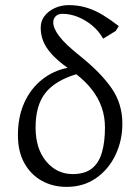

<svg xmlns="http://www.w3.org/2000/svg" viewBox="-20 -720 537 750"><path d="M240 10Q186 10 143 -14Q100 -38 75 -83Q50 -128 50 -192Q50 -264 75 -319Q100 -374 144 -409Q188 -444 244 -455Q205 -483 182 -508.5Q159 -534 149 -559Q139 -584 139 -612Q139 -638 154 -657.5Q169 -677 194 -688.5Q219 -700 249 -700Q286 -700 318.5 -690Q351 -680 381.5 -661.5Q412 -643 444 -618L432 -599L383 -569Q366 -599 340 -620.5Q314 -642 284 -654Q254 -666 224 -666Q207 -666 197.5 -656.5Q188 -647 188 -632Q188 -610 211 -579Q234 -548 293 -501Q373 -437 415.5 -376Q458 -315 458 -237Q458 -171 431 -114.5Q404 -58 355 -24Q306 10 240 10ZM264 -40Q311 -40 338.5 -61.5Q366 -83 378 -124Q390 -165 390 -222Q390 -264 377 -301Q364 -338 339 -370Q314 -402 278 -430Q195 -405 157 -356.5Q119 -308 119 -222Q119 -139 160.5 -89.5Q202 -40 264 -40Z"/></svg>

Font: Ancizar Serif Light
Style: Regular
Weight: 300
Designer: Cesar Puertas, Viviana Monsalve, Julian Moncada, Julian Prieto, Jose Castro, Felipe Aragon, Mariel Hernandez, Sara Alarc
Version: Version 8.100